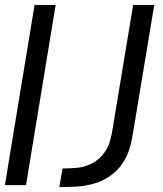

<svg xmlns="http://www.w3.org/2000/svg" viewBox="-68 -755 664 783"><path d="M174 8Q208 8 243 6Q278 4 313 -5.5Q348 -15 379 -36Q410 -57 431 -88Q452 -119 461.5 -153Q471 -187 476 -222L561 -735H475L392 -234Q388 -205 379.5 -176.5Q371 -148 350.5 -123.5Q330 -99 302 -86Q274 -73 244.5 -70.5Q215 -68 187 -68ZM-48 0H38L159 -735H73Z"/></svg>

Font: Iosevka Sparkle
Style: Italic
Weight: 400
Italic angle: -9°
Designer: Belleve Invis
Foundry: Belleve Invis
Version: Version 4.5.0; ttfautohint (v1.8.3)